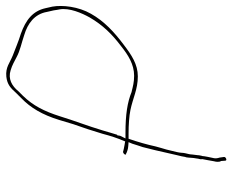

<svg xmlns="http://www.w3.org/2000/svg" viewBox="-86 -632 753 622"><g transform="rotate(-90 291.0 -321.5)"><path d="M101 -294C101 -292 100 -291 102 -290H105V-289C111 -287 116 -284 128 -283L141 -282L136 -270C132 -258 129 -247 125 -236L115 -196L99 -126C96 -115 94 -105 93 -98L92 -96C90 -86 91 -76 88 -61C88 -56 84 -47 86 -45V-43C84 -35 81 -15 79 -5C78 -2 75 11 80 18V19C80 22 81 29 81 32C82 38 94 33 93 27L91 13C89 7 88 1 89 -5C91 -14 96 -37 96 -43L97 -46C98 -51 99 -56 99 -60L101 -76C101 -82 103 -90 105 -98C107 -105 106 -115 109 -126L117 -159C120 -170 124 -182 127 -194C133 -222 142 -253 151 -279L152 -282H169C196 -282 226 -280 245 -276C284 -268 312 -252 354 -252C393 -252 423 -272 457 -298C497 -328 533 -361 557 -404C580 -444 586 -496 580 -529L575 -551C566 -592 537 -615 492 -631C466 -639 446 -648 422 -657C397 -667 384 -681 353 -678C328 -675 317 -665 300 -646L284 -630C252 -599 230 -562 213 -507C204 -475 195 -447 183 -414L168 -366C162 -343 154 -317 144 -295V-293L132 -295C120 -297 117 -298 109 -300C108 -300 103 -298 101 -294ZM115 -197H114ZM153 -292 161 -308C162 -309 162 -313 163 -318L164 -319H165C170 -334 174 -350 179 -366C193 -413 211 -459 225 -505C241 -555 259 -591 291 -624L306 -639C323 -660 346 -673 374 -664C391 -659 402 -652 416 -645C438 -633 462 -629 488 -620C525 -609 556 -587 563 -546L568 -524C569 -516 570 -511 571 -506C577 -474 559 -433 545 -408C520 -365 490 -335 453 -307C423 -283 393 -264 356 -264C335 -264 321 -268 305 -272H304C270 -286 230 -292 171 -292ZM91 14V13ZM563 -546Z"/></g></svg>

Font: Stray Cat
Style: HlCnObl
Weight: 100
Version: Version 1.0